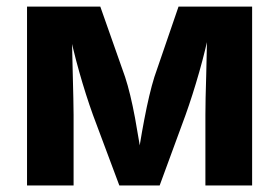

<svg xmlns="http://www.w3.org/2000/svg" viewBox="-20 -566 852 586"><path d="M62.5 -545.9H286.1L361.8 -331.1Q377.9 -282.2 392.1 -206.1Q406.2 -129.9 416 -57.1H397Q405.3 -122.1 420.4 -201.4Q435.5 -280.8 451.2 -331.1L524.9 -545.9H749.5V0H606.9V-215.3Q606.9 -258.3 609.4 -337.4Q611.3 -409.2 612.3 -486.8H622.1Q608.4 -417 588.1 -346.2Q567.9 -275.4 546.4 -215.3L467.3 0H344.2L263.7 -215.3Q241.7 -276.4 221.7 -347.2Q201.7 -418 188 -486.8H198.7L201.7 -355Q204.6 -247.6 204.6 -215.3V0H62.5Z"/></svg>

Font: Inter RS Variable
Style: Regular
Weight: 400
Designer: Rasmus Andersson (customised by Maria Ramos and Noel Pretorius)
Foundry: rsms
Version: Version 3.001;Glyphs 3.2.3 (3260)